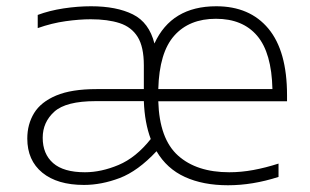

<svg xmlns="http://www.w3.org/2000/svg" viewBox="-20 -568 966 598"><path d="M241.5 8Q158.5 8 111.8 -30.2Q65 -68.5 65 -136.5Q65 -181 86.2 -215.8Q107.5 -250.5 155 -270.5Q202.5 -290.5 280.5 -290.5H428V-364.5Q428 -422 408.8 -453Q389.5 -484 352.5 -496Q315.5 -508 262.5 -508Q227.5 -508 184.5 -502Q141.5 -496 97.5 -480.5V-521.5Q133.5 -535 177.8 -541.8Q222 -548.5 263.5 -548.5Q343 -548.5 393.8 -523.2Q444.5 -498 461 -432.5Q514 -548.5 653.5 -548.5Q758 -548.5 816 -478.8Q874 -409 874 -271.5V-252.5H473Q476.5 -135.5 534.5 -83.5Q592.5 -31.5 694 -31.5Q731 -31.5 769 -38.5Q807 -45.5 847.5 -58.5V-17Q767 9 690 9Q612.5 9 556 -16.8Q499.5 -42.5 467.5 -97Q409.5 -35 352.8 -13.5Q296 8 241.5 8ZM652.5 -509.5Q569.5 -509.5 522.8 -457Q476 -404.5 473 -290.5H828.5Q826 -403.5 781 -456.5Q736 -509.5 652.5 -509.5ZM244.5 -31.5Q295 -31.5 349.2 -54.2Q403.5 -77 449.5 -135Q430.5 -185.5 428 -253H278Q185.5 -253 149.2 -220.2Q113 -187.5 113 -139Q113 -88.5 145.5 -60Q178 -31.5 244.5 -31.5Z"/></svg>

Font: Encode Sans Expanded ExtraLight
Style: Regular
Weight: 200
Width: 7
Designer: Multiple Designers
Foundry: Impallari Type
Version: Version 3.000; ttfautohint (v1.8.3) -l 8 -r 50 -G 200 -x 14 